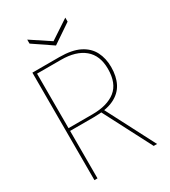

<svg xmlns="http://www.w3.org/2000/svg" viewBox="-210 -979 959 1083"><g transform="rotate(-30 269.5 -438.0)"><path d="M78 0V-700H253Q335 -700 384.5 -675Q434 -650 456.5 -606Q479 -562 479 -506Q479 -445 456.5 -401Q434 -357 384.5 -333Q335 -309 253 -309H98V0ZM464 0 297 -322H319L486 0ZM98 -327H254Q351 -327 404.5 -369.5Q458 -412 458 -506Q458 -593 404.5 -637.5Q351 -682 254 -682H98ZM270 -766 146 -850V-876L270 -794L394 -876V-850Z"/></g></svg>

Font: DM Sans 10pt Thin
Style: Regular
Weight: 250
Version: Version 4.004;gftools[0.9.30]